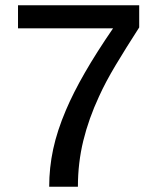

<svg xmlns="http://www.w3.org/2000/svg" viewBox="-20 -708 596 728"><path d="M507.8 -604Q457.5 -525.9 418.7 -461.2Q379.9 -396.5 355.5 -342.3Q316.4 -258.3 295.9 -174.6Q275.4 -90.8 275.4 0H166.5Q166.5 -71.8 181.6 -142.3Q196.8 -212.9 230 -290.5Q257.8 -356 301.3 -431.6Q344.7 -507.3 408.7 -600.6H48.3V-688H507.8Z"/></svg>

Font: Arimo Medium
Style: Regular
Weight: 500
Designer: Steve Matteson
Foundry: Monotype Imaging Inc.
Version: Version 1.33